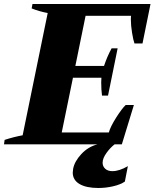

<svg xmlns="http://www.w3.org/2000/svg" viewBox="-43 -720 771 958"><path d="M708 -700 668 -503H628Q622 -519 616 -556Q610 -593 610 -621Q610 -636 611 -641H384L333 -391H476Q492 -439 514 -479H544L496 -243H466Q462 -272 462 -309Q462 -326 463 -332H321L265 -59H500Q508 -88 536.5 -133Q565 -178 584 -196H625L565 0H529Q507 17 488 43.5Q469 70 469 92Q469 110 482 122Q495 134 518 134Q552 134 595 109L580 186Q558 201 521.5 209.5Q485 218 448 218Q387 218 353.5 198Q320 178 320 141Q320 136 322 122Q329 85 363 48.5Q397 12 444 0H-23L-20 -22Q26 -37 70 -45L195 -655Q152 -663 115 -678L119 -700Z"/></svg>

Font: Trirong Black
Style: Italic
Weight: 900
Italic angle: -12°
Designer: Katatrad Team
Foundry: CadsonDemak
Version: Version 1.001